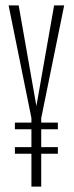

<svg xmlns="http://www.w3.org/2000/svg" viewBox="-20 -695 276 715"><path d="M35.5 -213.5H195.5V-238.5H35.5ZM35.5 -122.5H195.5V-147H35.5ZM97 0H133.5V-255L219 -675H181.5L115.5 -300L49.5 -675H12L97 -255.5Z"/></svg>

Font: Anybody ExtraCondensed ExtraLight
Style: Regular
Weight: 250
Width: 2
Version: Version 1.113;gftools[0.9.25]